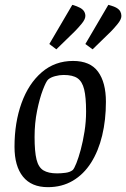

<svg xmlns="http://www.w3.org/2000/svg" viewBox="-20 -765 522 794"><path d="M178 9Q110 9 75 -34.5Q40 -78 40 -158Q40 -258 69 -338.5Q98 -419 152.5 -466Q207 -513 282 -513Q353 -513 385.5 -468.5Q418 -424 418 -344Q418 -269 402.5 -204.5Q387 -140 356.5 -92Q326 -44 281 -17.5Q236 9 178 9ZM216 -48Q233 -48 251.5 -50.5Q270 -53 281 -62Q287 -68 296 -90.5Q305 -113 314 -146.5Q323 -180 329.5 -221Q336 -262 336 -304Q336 -363 328 -395.5Q320 -428 300.5 -441.5Q281 -455 243 -455Q226 -455 207.5 -450Q189 -445 179 -436Q171 -429 157.5 -394Q144 -359 133.5 -307.5Q123 -256 123 -199Q123 -138 131 -105.5Q139 -73 159.5 -60.5Q180 -48 216 -48ZM363 -561 333 -583 428 -745Q451 -739 462 -732.5Q473 -726 477.5 -717.5Q482 -709 482 -699Q482 -685 466.5 -666Q451 -647 439 -635ZM213 -561 184 -583 279 -745Q300 -739 311.5 -732.5Q323 -726 328 -717.5Q333 -709 333 -699Q333 -685 317 -666Q301 -647 289 -635Z"/></svg>

Font: Faustina
Style: Italic
Weight: 400
Italic angle: -8°
Designer: Alfonso Garcia
Foundry: http://www.omnibus-type.com
Version: Version 1.200